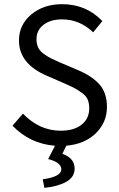

<svg xmlns="http://www.w3.org/2000/svg" viewBox="-20 -688 569 921"><path d="M40 -85 90 -143Q169 -61 271 -61Q335 -61 371.5 -90Q408 -119 408 -168Q408 -192 401 -209.5Q394 -227 375 -241Q356 -255 342.5 -262.5Q329 -270 298 -284L204 -325Q71 -382 71 -494Q71 -569 130 -618.5Q189 -668 278 -668Q393 -668 471 -587L427 -533Q362 -595 278 -595Q222 -595 188.5 -569Q155 -543 155 -499Q155 -477 163.5 -459.5Q172 -442 191.5 -428.5Q211 -415 224 -408.5Q237 -402 264 -390L358 -350Q423 -322 458 -282Q493 -242 493 -175Q493 -101 440 -49Q387 3 298 11L279 50Q338 70 338 121Q338 162 297 184.5Q256 207 193 213L185 172Q274 160 274 124Q274 91 211 75L244 11Q124 2 40 -85Z"/></svg>

Font: RibengUni
Style: Regular
Weight: 400
Designer: (1) Dr. Andrew Glass (Program Manager at Microsoft Corporation)
(2) Bivuti Chakma (Suz Moriz)
(3) Paul D. Hunt (Adobe Co
Foundry: Bivuti Chakma and Jyoti Chakma
Version: Version 1.2020